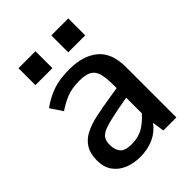

<svg xmlns="http://www.w3.org/2000/svg" viewBox="-202 -781 893 893"><g transform="rotate(-45 245.0 -334.5)"><path d="M190.4 11.7Q147 11.7 111.8 -2.9Q76.7 -17.6 56.2 -46.6Q35.6 -75.7 35.6 -118.7Q35.6 -165.5 54 -194.3Q72.3 -223.1 105.2 -239.7Q138.2 -256.3 182.9 -265.9Q227.5 -275.4 280.8 -283.7L338.4 -293V-313.5Q338.4 -358.9 331.3 -386.5Q324.2 -414.1 303.5 -427Q282.7 -439.9 241.2 -439.9Q189.9 -439.9 155.8 -426Q121.6 -412.1 89.4 -390.1Q89.4 -390.1 83.5 -399.2Q77.6 -408.2 69.8 -419.9Q62 -431.6 55.9 -440.4Q49.8 -449.2 49.8 -449.2Q91.3 -479.5 136 -495.1Q180.7 -510.7 245.1 -510.7Q334 -510.7 386.2 -467.8Q438.5 -424.8 438.5 -331.5V0H352.5L344.2 -59.1Q318.8 -24.4 279.3 -6.3Q239.7 11.7 190.4 11.7ZM204.1 -58.6Q248.5 -58.6 280.3 -77.6Q312 -96.7 338.4 -127V-230L273.4 -218.3Q215.3 -207 183.6 -196.8Q151.9 -186.5 140.1 -170.7Q128.4 -154.8 128.9 -127Q129.4 -95.7 145 -77.1Q160.6 -58.6 204.1 -58.6ZM296.9 -569.8V-681.2H408.7V-569.8ZM81.1 -569.8V-681.2H192.9V-569.8Z"/></g></svg>

Font: Pontano Sans SemiBold
Style: Regular
Weight: 600
Designer: Vernon Adams
Foundry: Vernon Adams
Version: Version 2.001